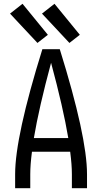

<svg xmlns="http://www.w3.org/2000/svg" viewBox="-20 -995 540 1015"><path d="M60 0V-74Q60 -273 204 -735H296Q440 -273 440 -74V0H360V-74Q360 -124 351 -193H149Q140 -124 140 -74V0ZM159 -265H341Q314 -426 250 -663Q186 -426 159 -265ZM178 -768 33 -923 99 -975 233 -811ZM347 -768 202 -923 268 -975 402 -811Z"/></svg>

Font: Iosevka SS08
Style: Regular
Weight: 400
Monospace: yes
Designer: Belleve Invis
Foundry: Belleve Invis
Version: 2.1.0; ttfautohint (v1.8.2)